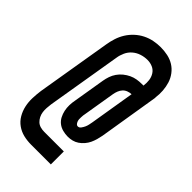

<svg xmlns="http://www.w3.org/2000/svg" viewBox="-252 -842 1004 1004"><g transform="rotate(45 250.0 -340.0)"><path d="M336 80H191Q161 80 134 73.5Q107 67 84.5 51Q62 35 48 11Q34 -13 28 -40.5Q22 -68 23 -97Q24 -126 28 -155L97 -569Q101 -594 109 -619Q117 -644 131 -666.5Q145 -689 165 -707.5Q185 -726 209 -738Q233 -750 258.5 -755Q284 -760 309 -760Q336 -760 361.5 -754.5Q387 -749 408 -736Q429 -723 444.5 -702.5Q460 -682 467.5 -658Q475 -634 477 -607.5Q479 -581 475 -554H476L421 -217Q418 -201 413.5 -185Q409 -169 402 -154Q395 -139 383.5 -125.5Q372 -112 358 -102.5Q344 -93 328 -89Q312 -85 296 -85Q277 -85 258 -90Q239 -95 224.5 -106.5Q210 -118 201.5 -134.5Q193 -151 189 -169.5Q185 -188 185.5 -207.5Q186 -227 190 -247L219 -422Q222 -440 228 -457.5Q234 -475 245 -491Q256 -507 271.5 -519.5Q287 -532 304 -540Q321 -548 339 -551Q357 -554 375 -554H387Q390 -575 387.5 -595Q385 -615 374.5 -631.5Q364 -648 346 -656Q328 -664 307 -664Q285 -664 263 -657Q241 -650 223.5 -635Q206 -620 196.5 -599Q187 -578 184 -557L115 -143Q113 -128 112 -113Q111 -98 113 -83.5Q115 -69 121.5 -56Q128 -43 138 -33.5Q148 -24 162 -20Q176 -16 191 -16H336ZM295 -160Q305 -160 312 -169.5Q319 -179 323.5 -189Q328 -199 330 -209Q332 -219 334 -229L375 -478Q363 -478 349.5 -473Q336 -468 327 -458Q318 -448 313 -435Q308 -422 306 -410L277 -235Q275 -228 274.5 -220.5Q274 -213 273.5 -205.5Q273 -198 273.5 -191Q274 -184 276.5 -177.5Q279 -171 283.5 -165.5Q288 -160 295 -160Z"/></g></svg>

Font: Iosevka Curly
Style: Bold Italic
Weight: 700
Italic angle: -9°
Monospace: yes
Designer: Belleve Invis
Foundry: Belleve Invis
Version: Version 22.1.2; ttfautohint (v1.8.4)